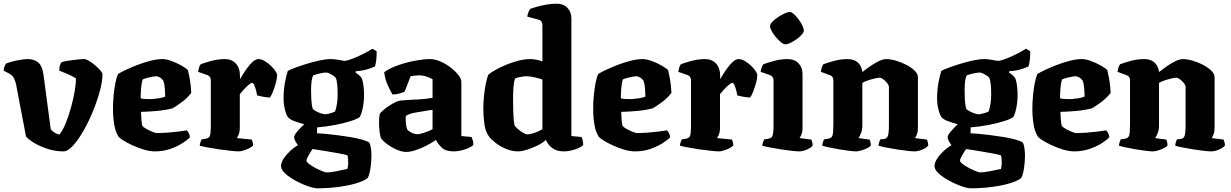

<svg xmlns="http://www.w3.org/2000/svg" viewBox="-28 -820 6670 1040"><path d="M315 0Q276 0 237 -11.5Q198 -23 165.5 -41Q133 -59 113 -80L60 -358Q57 -376 49 -393.5Q41 -411 23 -421L-8 -437Q-8 -448 -4 -458.5Q0 -469 4 -475Q14 -480 36 -486Q58 -492 82.5 -496Q107 -500 123 -500Q157 -500 179.5 -481Q202 -462 208 -412L247 -119Q254 -111 266.5 -102.5Q279 -94 294 -91Q313 -115 329 -155Q345 -195 357.5 -241Q370 -287 377 -328.5Q384 -370 383 -396Q364 -408 336 -420Q308 -432 293 -437Q293 -467 305 -483Q320 -488 344 -491.5Q368 -495 391 -497.5Q414 -500 428 -500Q438 -500 454.5 -490Q471 -480 487.5 -466Q504 -452 515.5 -438.5Q527 -425 527 -418Q527 -379 512.5 -325.5Q498 -272 474.5 -215Q451 -158 423 -109.5Q395 -61 367 -30.5Q339 0 315 0Z M811 0Q783 0 751.5 -9.5Q720 -19 690.5 -32.5Q661 -46 640.5 -59Q620 -72 614 -80Q597 -106 590.5 -146.5Q584 -187 584 -230Q584 -266 587.5 -303Q591 -340 597 -370.5Q603 -401 611 -419Q625 -428 653.5 -441.5Q682 -455 717 -468.5Q752 -482 787.5 -491Q823 -500 852 -500Q872 -500 900 -490Q928 -480 953 -466Q978 -452 990 -440Q994 -425 998.5 -400Q1003 -375 1005.5 -351Q1008 -327 1008 -317Q988 -290 957 -267Q926 -244 906 -233Q866 -223 821 -219Q776 -215 736 -214Q738 -145 745 -136Q749 -131 764.5 -122Q780 -113 797.5 -106Q815 -99 823 -99Q842 -99 871 -101Q900 -103 930.5 -106.5Q961 -110 984 -114Q989 -109 994 -100Q999 -91 1001 -77Q989 -63 961 -45Q933 -27 894.5 -13.5Q856 0 811 0ZM793 -283Q812 -285 831.5 -287.5Q851 -290 867 -297Q867 -312 865 -339.5Q863 -367 856 -384Q847 -396 836 -401.5Q825 -407 819 -407Q808 -407 783 -401.5Q758 -396 745 -390Q738 -370 736 -339.5Q734 -309 734 -287Q749 -284 764 -283.5Q779 -283 793 -283Z M1264 0Q1252 0 1223 -3Q1194 -6 1159.5 -11Q1125 -16 1095.5 -21.5Q1066 -27 1054 -31Q1054 -38 1057 -47.5Q1060 -57 1064 -65L1088 -69Q1098 -71 1104 -76.5Q1110 -82 1112 -98Q1114 -114 1114 -147V-385Q1114 -406 1096 -413L1045 -431Q1047 -443 1050 -453.5Q1053 -464 1059 -472Q1077 -479 1114.5 -489.5Q1152 -500 1190 -500Q1227 -500 1249.5 -476Q1272 -452 1272 -406V-391Q1275 -396 1285.5 -413.5Q1296 -431 1310.5 -451Q1325 -471 1341 -485.5Q1357 -500 1372 -500Q1387 -500 1404.5 -490Q1422 -480 1437.5 -465.5Q1453 -451 1463 -436.5Q1473 -422 1473 -413Q1473 -395 1466 -370Q1459 -345 1450 -322.5Q1441 -300 1434 -292Q1417 -292 1397 -296Q1377 -300 1365 -303Q1364 -310 1360 -326.5Q1356 -343 1350 -357Q1344 -371 1338 -371Q1331 -371 1317 -359Q1303 -347 1290 -332Q1277 -317 1271 -310V-128Q1271 -106 1265 -91.5Q1259 -77 1255 -72L1336 -64Q1338 -59 1340.5 -50Q1343 -41 1343 -32Q1332 -20 1306 -10Q1280 0 1264 0Z M1689 200Q1676 200 1653 193Q1630 186 1602.5 173.5Q1575 161 1550.5 145.5Q1526 130 1510 113Q1494 96 1494 79Q1494 61 1508.5 39Q1523 17 1544 -2.5Q1565 -22 1586 -34Q1579 -42 1572 -55Q1565 -68 1565 -76Q1565 -88 1584 -110Q1603 -132 1620 -147Q1583 -157 1561 -166Q1539 -175 1530 -188Q1522 -199 1515 -227.5Q1508 -256 1508 -286Q1508 -334 1515.5 -373.5Q1523 -413 1531 -436Q1541 -442 1569 -452.5Q1597 -463 1632.5 -474Q1668 -485 1703 -492.5Q1738 -500 1763 -500Q1780 -500 1800.5 -496.5Q1821 -493 1838 -490Q1857 -492 1886.5 -504Q1916 -516 1944.5 -530.5Q1973 -545 1989 -556L2012 -543Q2013 -523 2010.5 -499.5Q2008 -476 2003 -460Q1976 -448 1950 -441.5Q1924 -435 1898 -434V-427Q1904 -423 1914 -415.5Q1924 -408 1932 -395Q1938 -379 1941 -354Q1944 -329 1944 -307Q1944 -271 1937.5 -238Q1931 -205 1921 -186Q1908 -176 1872.5 -164.5Q1837 -153 1788.5 -143.5Q1740 -134 1690 -130L1689 -98Q1700 -98 1728.5 -95.5Q1757 -93 1793.5 -88.5Q1830 -84 1867 -78Q1904 -72 1932.5 -64Q1961 -56 1973 -47Q1979 -35 1981.5 -14.5Q1984 6 1984 22Q1984 57 1978.5 92.5Q1973 128 1963 145Q1942 161 1899.5 173.5Q1857 186 1802 193Q1747 200 1689 200ZM1734 -201Q1741 -201 1759.5 -206Q1778 -211 1787 -216Q1793 -232 1797 -257Q1801 -282 1801 -308Q1801 -337 1798.5 -363Q1796 -389 1790 -399Q1784 -407 1766.5 -417Q1749 -427 1739 -427Q1728 -427 1708 -423Q1688 -419 1669 -412Q1662 -400 1659.5 -379Q1657 -358 1657 -329Q1657 -310 1658 -288.5Q1659 -267 1661.5 -250Q1664 -233 1668 -228Q1673 -223 1685.5 -216.5Q1698 -210 1712 -205.5Q1726 -201 1734 -201ZM1741 114Q1761 114 1794 107.5Q1827 101 1854 95Q1855 89 1856.5 81.5Q1858 74 1858 64Q1858 54 1857.5 42Q1857 30 1854 22Q1852 20 1833.5 16Q1815 12 1789 7.5Q1763 3 1736.5 -1.5Q1710 -6 1690 -9Q1670 -12 1665 -13Q1654 3 1643 22.5Q1632 42 1632 50Q1632 57 1646 68Q1660 79 1680 89.5Q1700 100 1717.5 107Q1735 114 1741 114Z M2173 3Q2149 3 2120.5 -9.5Q2092 -22 2068 -40Q2044 -58 2035 -73Q2030 -89 2027.5 -112Q2025 -135 2025 -156Q2025 -187 2029 -203Q2038 -216 2058 -231.5Q2078 -247 2098.5 -258.5Q2119 -270 2130 -273Q2139 -276 2162 -277Q2185 -278 2208 -280Q2241 -281 2270.5 -284Q2300 -287 2315 -290V-391Q2294 -403 2275.5 -407.5Q2257 -412 2243 -412Q2234 -412 2219 -410.5Q2204 -409 2196 -407L2164 -324Q2157 -320 2139.5 -314.5Q2122 -309 2098 -308Q2089 -323 2073.5 -356Q2058 -389 2053 -429Q2085 -452 2132 -468Q2179 -484 2224.5 -492Q2270 -500 2300 -500Q2328 -500 2358 -487Q2388 -474 2413.5 -454Q2439 -434 2455 -413.5Q2471 -393 2471 -377V-83L2526 -78Q2529 -72 2532.5 -61Q2536 -50 2536 -35Q2526 -25 2507 -17Q2488 -9 2467 -4.5Q2446 0 2431 0Q2385 0 2364 -21Q2343 -42 2333 -62Q2311 -46 2281.5 -31Q2252 -16 2223 -6.5Q2194 3 2173 3ZM2232 -93Q2246 -93 2272 -102Q2298 -111 2315 -120V-225Q2302 -224 2288.5 -221.5Q2275 -219 2258 -216Q2233 -213 2209 -207.5Q2185 -202 2170 -192Q2169 -175 2170.5 -154Q2172 -133 2178 -118Q2188 -107 2204 -100Q2220 -93 2232 -93Z M2779 0Q2745 0 2713 -13.5Q2681 -27 2656.5 -46Q2632 -65 2621 -80Q2602 -105 2596 -146.5Q2590 -188 2590 -231Q2590 -268 2594 -304Q2598 -340 2604 -369.5Q2610 -399 2617 -415Q2630 -427 2656 -441.5Q2682 -456 2714.5 -469.5Q2747 -483 2781 -491.5Q2815 -500 2845 -500Q2856 -500 2875 -497Q2894 -494 2910 -487V-685Q2910 -693 2905.5 -701.5Q2901 -710 2891 -713L2828 -730Q2830 -744 2835 -755.5Q2840 -767 2844 -772Q2854 -776 2878.5 -783Q2903 -790 2932 -795Q2961 -800 2986 -800Q3024 -800 3045.5 -777.5Q3067 -755 3067 -719V-83L3122 -78Q3125 -72 3128 -60.5Q3131 -49 3131 -35Q3122 -25 3103.5 -17Q3085 -9 3064.5 -4.5Q3044 0 3027 0Q2994 0 2974 -11.5Q2954 -23 2943.5 -37.5Q2933 -52 2929 -62Q2912 -46 2883.5 -32Q2855 -18 2826 -9Q2797 0 2779 0ZM2830 -92Q2842 -92 2866 -100Q2890 -108 2910 -120V-389Q2896 -395 2868.5 -401Q2841 -407 2824 -407Q2812 -407 2792.5 -403.5Q2773 -400 2762 -395Q2756 -379 2753.5 -350.5Q2751 -322 2751 -285Q2751 -254 2752 -221Q2753 -188 2755.5 -164Q2758 -140 2762 -136Q2768 -129 2780.5 -118.5Q2793 -108 2806.5 -100Q2820 -92 2830 -92Z M3412 0Q3384 0 3352.5 -9.5Q3321 -19 3291.5 -32.5Q3262 -46 3241.5 -59Q3221 -72 3215 -80Q3198 -106 3191.5 -146.5Q3185 -187 3185 -230Q3185 -266 3188.5 -303Q3192 -340 3198 -370.5Q3204 -401 3212 -419Q3226 -428 3254.5 -441.5Q3283 -455 3318 -468.5Q3353 -482 3388.5 -491Q3424 -500 3453 -500Q3473 -500 3501 -490Q3529 -480 3554 -466Q3579 -452 3591 -440Q3595 -425 3599.5 -400Q3604 -375 3606.5 -351Q3609 -327 3609 -317Q3589 -290 3558 -267Q3527 -244 3507 -233Q3467 -223 3422 -219Q3377 -215 3337 -214Q3339 -145 3346 -136Q3350 -131 3365.5 -122Q3381 -113 3398.5 -106Q3416 -99 3424 -99Q3443 -99 3472 -101Q3501 -103 3531.5 -106.5Q3562 -110 3585 -114Q3590 -109 3595 -100Q3600 -91 3602 -77Q3590 -63 3562 -45Q3534 -27 3495.5 -13.5Q3457 0 3412 0ZM3394 -283Q3413 -285 3432.5 -287.5Q3452 -290 3468 -297Q3468 -312 3466 -339.5Q3464 -367 3457 -384Q3448 -396 3437 -401.5Q3426 -407 3420 -407Q3409 -407 3384 -401.5Q3359 -396 3346 -390Q3339 -370 3337 -339.5Q3335 -309 3335 -287Q3350 -284 3365 -283.5Q3380 -283 3394 -283Z M3865 0Q3853 0 3824 -3Q3795 -6 3760.5 -11Q3726 -16 3696.5 -21.5Q3667 -27 3655 -31Q3655 -38 3658 -47.5Q3661 -57 3665 -65L3689 -69Q3699 -71 3705 -76.5Q3711 -82 3713 -98Q3715 -114 3715 -147V-385Q3715 -406 3697 -413L3646 -431Q3648 -443 3651 -453.5Q3654 -464 3660 -472Q3678 -479 3715.5 -489.5Q3753 -500 3791 -500Q3828 -500 3850.5 -476Q3873 -452 3873 -406V-391Q3876 -396 3886.5 -413.5Q3897 -431 3911.5 -451Q3926 -471 3942 -485.5Q3958 -500 3973 -500Q3988 -500 4005.5 -490Q4023 -480 4038.5 -465.5Q4054 -451 4064 -436.5Q4074 -422 4074 -413Q4074 -395 4067 -370Q4060 -345 4051 -322.5Q4042 -300 4035 -292Q4018 -292 3998 -296Q3978 -300 3966 -303Q3965 -310 3961 -326.5Q3957 -343 3951 -357Q3945 -371 3939 -371Q3932 -371 3918 -359Q3904 -347 3891 -332Q3878 -317 3872 -310V-128Q3872 -106 3866 -91.5Q3860 -77 3856 -72L3937 -64Q3939 -59 3941.5 -50Q3944 -41 3944 -32Q3933 -20 3907 -10Q3881 0 3865 0Z M4301 0Q4289 0 4261.5 -3Q4234 -6 4201.5 -11Q4169 -16 4141 -21.5Q4113 -27 4101 -31Q4101 -38 4104.5 -47.5Q4108 -57 4111 -65L4136 -69Q4146 -71 4151.5 -76.5Q4157 -82 4159.5 -97.5Q4162 -113 4162 -147V-385Q4162 -406 4143 -413L4092 -431Q4094 -443 4097.5 -453.5Q4101 -464 4107 -472Q4125 -479 4163 -489.5Q4201 -500 4237 -500Q4275 -500 4297 -477.5Q4319 -455 4319 -419V-128Q4319 -106 4313 -91.5Q4307 -77 4303 -72L4367 -64Q4369 -59 4371.5 -50Q4374 -41 4374 -32Q4366 -20 4342.5 -10Q4319 0 4301 0ZM4225 -580Q4216 -580 4202.5 -591Q4189 -602 4175 -618.5Q4161 -635 4152 -651.5Q4143 -668 4143 -679Q4143 -689 4155.5 -702Q4168 -715 4186 -727Q4204 -739 4221.5 -747Q4239 -755 4250 -755Q4260 -755 4272.5 -743.5Q4285 -732 4297.5 -715.5Q4310 -699 4318 -682Q4326 -665 4326 -654Q4326 -645 4315 -632.5Q4304 -620 4287.5 -608Q4271 -596 4254 -588Q4237 -580 4225 -580Z M4609 0Q4598 0 4572.5 -3Q4547 -6 4517.5 -11Q4488 -16 4463 -21.5Q4438 -27 4426 -31Q4426 -38 4429 -47.5Q4432 -57 4435 -65L4460 -69Q4477 -72 4481.5 -86.5Q4486 -101 4486 -147V-385Q4486 -406 4467 -413L4418 -431Q4420 -443 4423 -453.5Q4426 -464 4432 -472Q4450 -479 4487.5 -489.5Q4525 -500 4563 -500Q4598 -500 4618.5 -481.5Q4639 -463 4643 -430Q4658 -442 4681.5 -458.5Q4705 -475 4729.5 -487.5Q4754 -500 4772 -500Q4795 -500 4824.5 -491.5Q4854 -483 4881 -469Q4908 -455 4926 -437.5Q4944 -420 4944 -402V-128Q4944 -106 4938.5 -92Q4933 -78 4928 -72L4993 -64Q4995 -59 4997.5 -50Q5000 -41 5000 -32Q4992 -20 4968 -10Q4944 0 4926 0Q4914 0 4887 -3Q4860 -6 4828 -11Q4796 -16 4769 -21.5Q4742 -27 4731 -31Q4731 -39 4734 -49Q4737 -59 4740 -65L4760 -67Q4776 -69 4781.5 -84Q4787 -99 4787 -147V-348Q4787 -358 4777.5 -370Q4768 -382 4756.5 -390.5Q4745 -399 4737 -399Q4727 -399 4708 -394.5Q4689 -390 4670.5 -383.5Q4652 -377 4643 -371V-139Q4643 -118 4636 -99.5Q4629 -81 4622 -72L4682 -64Q4684 -61 4686.5 -51.5Q4689 -42 4689 -32Q4683 -24 4668.5 -17Q4654 -10 4637.5 -5Q4621 0 4609 0Z M5229 200Q5216 200 5193 193Q5170 186 5142.5 173.5Q5115 161 5090.5 145.5Q5066 130 5050 113Q5034 96 5034 79Q5034 61 5048.5 39Q5063 17 5084 -2.5Q5105 -22 5126 -34Q5119 -42 5112 -55Q5105 -68 5105 -76Q5105 -88 5124 -110Q5143 -132 5160 -147Q5123 -157 5101 -166Q5079 -175 5070 -188Q5062 -199 5055 -227.5Q5048 -256 5048 -286Q5048 -334 5055.5 -373.5Q5063 -413 5071 -436Q5081 -442 5109 -452.5Q5137 -463 5172.5 -474Q5208 -485 5243 -492.5Q5278 -500 5303 -500Q5320 -500 5340.5 -496.5Q5361 -493 5378 -490Q5397 -492 5426.5 -504Q5456 -516 5484.5 -530.5Q5513 -545 5529 -556L5552 -543Q5553 -523 5550.5 -499.5Q5548 -476 5543 -460Q5516 -448 5490 -441.5Q5464 -435 5438 -434V-427Q5444 -423 5454 -415.5Q5464 -408 5472 -395Q5478 -379 5481 -354Q5484 -329 5484 -307Q5484 -271 5477.5 -238Q5471 -205 5461 -186Q5448 -176 5412.5 -164.5Q5377 -153 5328.5 -143.5Q5280 -134 5230 -130L5229 -98Q5240 -98 5268.5 -95.5Q5297 -93 5333.5 -88.5Q5370 -84 5407 -78Q5444 -72 5472.5 -64Q5501 -56 5513 -47Q5519 -35 5521.5 -14.5Q5524 6 5524 22Q5524 57 5518.5 92.5Q5513 128 5503 145Q5482 161 5439.5 173.5Q5397 186 5342 193Q5287 200 5229 200ZM5274 -201Q5281 -201 5299.5 -206Q5318 -211 5327 -216Q5333 -232 5337 -257Q5341 -282 5341 -308Q5341 -337 5338.5 -363Q5336 -389 5330 -399Q5324 -407 5306.5 -417Q5289 -427 5279 -427Q5268 -427 5248 -423Q5228 -419 5209 -412Q5202 -400 5199.5 -379Q5197 -358 5197 -329Q5197 -310 5198 -288.5Q5199 -267 5201.5 -250Q5204 -233 5208 -228Q5213 -223 5225.5 -216.5Q5238 -210 5252 -205.5Q5266 -201 5274 -201ZM5281 114Q5301 114 5334 107.5Q5367 101 5394 95Q5395 89 5396.5 81.5Q5398 74 5398 64Q5398 54 5397.5 42Q5397 30 5394 22Q5392 20 5373.5 16Q5355 12 5329 7.5Q5303 3 5276.5 -1.5Q5250 -6 5230 -9Q5210 -12 5205 -13Q5194 3 5183 22.5Q5172 42 5172 50Q5172 57 5186 68Q5200 79 5220 89.5Q5240 100 5257.5 107Q5275 114 5281 114Z M5791 0Q5763 0 5731.5 -9.5Q5700 -19 5670.5 -32.5Q5641 -46 5620.5 -59Q5600 -72 5594 -80Q5577 -106 5570.5 -146.5Q5564 -187 5564 -230Q5564 -266 5567.5 -303Q5571 -340 5577 -370.5Q5583 -401 5591 -419Q5605 -428 5633.5 -441.5Q5662 -455 5697 -468.5Q5732 -482 5767.5 -491Q5803 -500 5832 -500Q5852 -500 5880 -490Q5908 -480 5933 -466Q5958 -452 5970 -440Q5974 -425 5978.5 -400Q5983 -375 5985.5 -351Q5988 -327 5988 -317Q5968 -290 5937 -267Q5906 -244 5886 -233Q5846 -223 5801 -219Q5756 -215 5716 -214Q5718 -145 5725 -136Q5729 -131 5744.5 -122Q5760 -113 5777.5 -106Q5795 -99 5803 -99Q5822 -99 5851 -101Q5880 -103 5910.5 -106.5Q5941 -110 5964 -114Q5969 -109 5974 -100Q5979 -91 5981 -77Q5969 -63 5941 -45Q5913 -27 5874.5 -13.5Q5836 0 5791 0ZM5773 -283Q5792 -285 5811.5 -287.5Q5831 -290 5847 -297Q5847 -312 5845 -339.5Q5843 -367 5836 -384Q5827 -396 5816 -401.5Q5805 -407 5799 -407Q5788 -407 5763 -401.5Q5738 -396 5725 -390Q5718 -370 5716 -339.5Q5714 -309 5714 -287Q5729 -284 5744 -283.5Q5759 -283 5773 -283Z M6216 0Q6205 0 6179.5 -3Q6154 -6 6124.5 -11Q6095 -16 6070 -21.5Q6045 -27 6033 -31Q6033 -38 6036 -47.5Q6039 -57 6042 -65L6067 -69Q6084 -72 6088.5 -86.5Q6093 -101 6093 -147V-385Q6093 -406 6074 -413L6025 -431Q6027 -443 6030 -453.5Q6033 -464 6039 -472Q6057 -479 6094.5 -489.5Q6132 -500 6170 -500Q6205 -500 6225.5 -481.5Q6246 -463 6250 -430Q6265 -442 6288.5 -458.5Q6312 -475 6336.5 -487.5Q6361 -500 6379 -500Q6402 -500 6431.5 -491.5Q6461 -483 6488 -469Q6515 -455 6533 -437.5Q6551 -420 6551 -402V-128Q6551 -106 6545.5 -92Q6540 -78 6535 -72L6600 -64Q6602 -59 6604.5 -50Q6607 -41 6607 -32Q6599 -20 6575 -10Q6551 0 6533 0Q6521 0 6494 -3Q6467 -6 6435 -11Q6403 -16 6376 -21.5Q6349 -27 6338 -31Q6338 -39 6341 -49Q6344 -59 6347 -65L6367 -67Q6383 -69 6388.5 -84Q6394 -99 6394 -147V-348Q6394 -358 6384.5 -370Q6375 -382 6363.5 -390.5Q6352 -399 6344 -399Q6334 -399 6315 -394.5Q6296 -390 6277.5 -383.5Q6259 -377 6250 -371V-139Q6250 -118 6243 -99.5Q6236 -81 6229 -72L6289 -64Q6291 -61 6293.5 -51.5Q6296 -42 6296 -32Q6290 -24 6275.5 -17Q6261 -10 6244.5 -5Q6228 0 6216 0Z"/></svg>

Font: Texturina ExtraBold
Style: Regular
Weight: 800
Designer: Guillermo Torres Carreño
Foundry: Omnibus-Type
Version: Version 1.002; ttfautohint (v1.8.3)